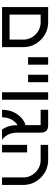

<svg xmlns="http://www.w3.org/2000/svg" viewBox="671 -1160 489 1871"><g transform="rotate(90 915.5 -224.5)"><path d="M48.8 -449.2H195.3Q296.4 -449.2 367.9 -377.7Q439.5 -306.2 439.5 -205.1V0H48.8ZM366.2 -73.2V-205.1Q366.2 -275.9 316.2 -325.9Q266.1 -376 195.3 -376H122.1V-73.2Z M610.4 -253.9H537.1V-449.2H610.4Z M781.2 -253.9H708V-449.2H781.2Z M952.1 0H878.9V-449.2H952.1Z M1342.8 0H1242.2Q1199.2 -62.5 1199.2 -149.9Q1176.8 -138.2 1158.7 -114.3Q1123 -66.9 1123 0H1049.8Q1049.8 -97.2 1106.9 -166Q1147 -213.9 1199.2 -228.5V-376H1049.8V-449.2H1202.6Q1272.5 -449.2 1272.5 -376V-146.5Q1272.5 -79.6 1308.1 -32.7Q1324.2 -11.7 1342.8 0Z M1464.8 0H1391.6V-244.1H1464.8ZM1782.2 -205.1V0H1709V-205.1Q1709 -275.9 1658.9 -325.9Q1608.9 -376 1538.1 -376H1391.6V-449.2H1538.1Q1639.2 -449.2 1710.7 -377.7Q1782.2 -306.2 1782.2 -205.1Z"/></g></svg>

Font: Catrinity
Style: Regular
Weight: 400
Designer: Alexander Lange
Foundry: High-Logic / Made with FontCreator
Version: Version 2.090;May 20, 2024;FontCreator 15.0.0.2974 64-bit